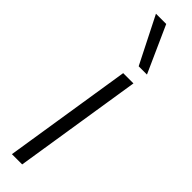

<svg xmlns="http://www.w3.org/2000/svg" viewBox="-279 -772 754 754"><g transform="rotate(45 98.0 -395.0)"><path d="M83 0H26L110 -534H167ZM134 -596 36 -790H93L180 -596Z"/></g></svg>

Font: Georama Light
Style: Italic
Weight: 300
Italic angle: -9°
Designer: Jean-Baptiste Levee
Foundry: Production Type
Version: Version 1.001